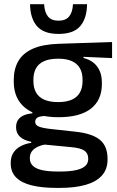

<svg xmlns="http://www.w3.org/2000/svg" viewBox="-20 -706 558 914"><path d="M258.5 -148Q155.5 -148 100.5 -192Q45.5 -236 45.5 -317.5V-325.5Q45.5 -377 67 -414.8Q88.5 -452.5 135.8 -473.8Q183 -495 259.5 -497.5L513.5 -506V-429.5L377.5 -435.5V-430Q406.5 -422.5 425.8 -406.8Q445 -391 455 -367.5Q465 -344 465 -312V-306.5Q465 -229.5 412.8 -188.8Q360.5 -148 258.5 -148ZM254.5 110.5H267Q309.5 110.5 339 104.5Q368.5 98.5 384.2 85.5Q400 72.5 400 51V49.5Q400 24 382 11.2Q364 -1.5 319.5 -5.5L178.5 -19L203 -20Q179 -16 160.8 -7.8Q142.5 0.5 132.2 13.8Q122 27 122 46.5V47.5Q122 70.5 137.8 84.5Q153.5 98.5 183.2 104.5Q213 110.5 254.5 110.5ZM248.5 188.5Q181 188.5 132.2 176.8Q83.5 165 57.2 139.2Q31 113.5 31 71V69Q31 40.5 43.8 21Q56.5 1.5 78.8 -10.2Q101 -22 128.5 -26V-31Q92 -38.5 74.2 -55.8Q56.5 -73 56.5 -100.5V-101Q56.5 -120 65 -133.8Q73.5 -147.5 90.8 -155.8Q108 -164 134 -166.5V-177.5L237 -152.5L199.5 -154Q170 -153.5 158.8 -146.5Q147.5 -139.5 147.5 -126.5V-126Q147.5 -111 164.2 -103.8Q181 -96.5 221 -92L340 -79Q419 -70.5 455.5 -40.5Q492 -10.5 492 50.5V53Q492 100 464.8 130Q437.5 160 386.8 174.2Q336 188.5 265 188.5ZM257 -220Q295.5 -220 321.2 -231.2Q347 -242.5 360 -265Q373 -287.5 373 -320V-327.5Q373 -359.5 360.2 -381.5Q347.5 -403.5 322.2 -415Q297 -426.5 258.5 -426.5H256Q214.5 -426.5 188.5 -414.2Q162.5 -402 150.8 -379.8Q139 -357.5 139 -327V-320Q139 -287.5 152 -265Q165 -242.5 191.2 -231.2Q217.5 -220 257 -220ZM258.5 -544.5Q188 -544.5 156 -581.5Q124 -618.5 123 -686H190Q192 -648 208.2 -627.8Q224.5 -607.5 258.5 -607.5Q292.5 -607.5 309 -627.5Q325.5 -647.5 327.5 -686H394.5Q393.5 -618.5 361.8 -581.5Q330 -544.5 258.5 -544.5Z"/></svg>

Font: Anek Latin Medium Medium
Style: Regular
Weight: 500
Version: Version 1.003